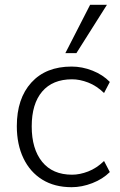

<svg xmlns="http://www.w3.org/2000/svg" viewBox="-20 -771 499 799"><path d="M278 8Q207 8 156 -23.5Q105 -55 77.5 -112.5Q50 -170 50 -246Q50 -361 110.5 -427.5Q171 -494 278 -494Q322 -494 365 -477Q408 -460 437 -430L413 -384Q382 -414 347 -427.5Q312 -441 280 -441Q199 -441 155.5 -390Q112 -339 112 -245Q112 -151 155.5 -97.5Q199 -44 280 -44Q312 -44 347 -57.5Q382 -71 413 -101L437 -55Q408 -26 364.5 -9Q321 8 278 8ZM252 -550 355 -751H425L298 -550Z"/></svg>

Font: Nunito Sans Light
Style: Regular
Weight: 300
Designer: Vernon Adams
Foundry: Vernon Adams
Version: Version 3.101; ttfautohint (v1.8.4.7-5d5b);gftools[0.9.27]